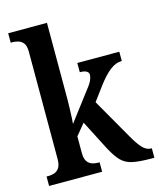

<svg xmlns="http://www.w3.org/2000/svg" viewBox="-114 -841 766 923"><g transform="rotate(-15 269.5 -380.0)"><path d="M15 0V-47H25Q39 -47 53.5 -51.5Q68 -56 78 -70.5Q88 -85 88 -116V-648Q88 -677 78 -690.5Q68 -704 53 -708.5Q38 -713 25 -713H15V-760H208V-376Q208 -359 207 -332.5Q206 -306 205 -284Q204 -262 203 -258L310 -399Q331 -425 337 -440.5Q343 -456 343 -465Q343 -490 299 -490V-536H508V-490Q478 -490 449 -467.5Q420 -445 387 -401L335 -331L449 -132Q472 -91 492 -69Q512 -47 536 -47H539V0H527Q467 0 432.5 -7Q398 -14 376 -36Q354 -58 330 -103L254 -251L208 -195V-113Q208 -84 218 -70Q228 -56 242.5 -51.5Q257 -47 271 -47H279V0Z"/></g></svg>

Font: Noto Serif Hebrew Condensed SemiBold
Style: Regular
Weight: 600
Width: 3
Designer: Monotype Design Team
Foundry: Monotype Imaging Inc.
Version: Version 2.004; ttfautohint (v1.8.4.7-5d5b)